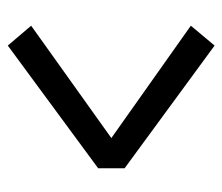

<svg xmlns="http://www.w3.org/2000/svg" viewBox="-59 -552 571 493"><g transform="rotate(-90 226.5 -305.5)"><path d="M356 -571 407 -511 96 -289V-321L407 -101L356 -40L41 -271V-339Z"/></g></svg>

Font: Karla ExtraLight
Style: Regular
Weight: 400
Version: Version 2.001